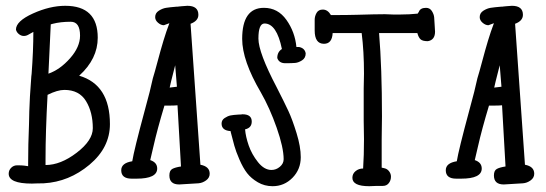

<svg xmlns="http://www.w3.org/2000/svg" viewBox="-20 -639 1884 662"><path d="M205 -619Q317 -619 317 -509Q317 -436 253 -378Q359 -347 359 -211Q359 -130 288.5 -71Q218 -12 131 -7Q116 -7 104 -6.5Q92 -6 90 -6Q10 -6 10 -40Q10 -52 18.5 -60.5Q27 -69 39 -69Q56 -69 63 -68Q75 -66 77 -66V-73Q77 -141 80 -210Q80 -216 80.5 -232Q81 -248 81 -255Q82 -297 88 -376Q88 -378 88.5 -380Q89 -382 89 -384Q95 -464 95 -529L77 -519Q70 -515 62 -515Q53 -515 45 -521.5Q37 -528 35 -537Q35 -566 93.5 -592.5Q152 -619 205 -619ZM162 -557 155 -555Q154 -527 151 -469.5Q148 -412 147 -385Q187 -399 221.5 -438Q256 -477 256 -516Q256 -564 224 -564Q189 -564 162 -557ZM137 -92V-70Q189 -70 244.5 -112.5Q300 -155 300 -197Q300 -252 276.5 -290.5Q253 -329 202 -329Q178 -329 144 -312Q137 -183 137 -92Z M496 -322 507 -369Q513 -388 523.5 -427.5Q534 -467 543.5 -498.5Q553 -530 564 -559Q546 -552 545 -552Q535 -552 525 -560.5Q515 -569 515 -580Q515 -594 527.5 -602Q540 -610 552.5 -612Q565 -614 589 -616H593Q594 -616 596 -616.5Q598 -617 606 -617.5Q614 -618 626 -619Q664 -619 664 -588Q664 -567 637 -557L671 -71Q703 -65 703 -40Q703 -26 690.5 -17Q678 -8 664 -7Q606 -3 598 -3Q564 -3 564 -34Q564 -51 574 -56.5Q584 -62 604 -65L592 -276Q583 -275 569 -275H547Q522 -192 509 -134L498 -87Q522 -79 522 -58Q522 -23 451 -23H434Q398 -23 398 -52Q398 -77 436 -83Q442 -121 479 -258ZM590 -340 584 -414Q566 -344 565 -337Z M1002 -477H1011Q1031 -473 1034 -455Q1034 -439 1021.5 -431Q1009 -423 997.5 -422Q986 -421 964 -421Q942 -421 936 -439Q936 -460 952 -470Q934 -558 892 -558Q871 -558 871 -506Q871 -458 934 -338Q961 -285 974.5 -256Q988 -227 1002.5 -180Q1017 -133 1017 -97Q1017 -55 988.5 -26Q960 3 920 3Q892 3 869 -10.5Q846 -24 832 -42Q818 -60 805.5 -89Q793 -118 788 -136.5Q783 -155 776 -182L775 -187Q744 -189 744 -213Q744 -225 754.5 -232Q765 -239 775 -241Q785 -243 803 -244Q812 -244 816 -245Q848 -245 848 -220Q848 -198 825 -193Q827 -168 837.5 -137.5Q848 -107 869.5 -80Q891 -53 916 -53Q932 -53 945 -64Q958 -75 958 -90Q958 -130 934 -198.5Q910 -267 879 -321Q815 -430 815 -505Q815 -612 890 -612Q938 -612 967.5 -570.5Q997 -529 1002 -477Z M1420 -592 1424 -598Q1429 -612 1449 -612Q1462 -612 1469 -601Q1476 -590 1477 -579Q1478 -568 1479 -547Q1479 -544 1479.5 -538Q1480 -532 1480 -530Q1480 -501 1455 -497Q1437 -497 1430 -503.5Q1423 -510 1419 -525H1287Q1297 -405 1297 -238Q1297 -225 1296.5 -198.5Q1296 -172 1296 -158V-61L1305 -59Q1315 -57 1321.5 -48.5Q1328 -40 1328 -30Q1328 -17 1320.5 -7.5Q1313 2 1300 2H1279Q1275 2 1266.5 2.5Q1258 3 1253 3Q1195 3 1195 -26Q1195 -40 1206 -49Q1217 -58 1232 -58Q1235 -103 1235 -159Q1235 -170 1234.5 -191Q1234 -212 1234 -222V-334Q1234 -342 1234.5 -359Q1235 -376 1235 -385Q1235 -462 1227 -525H1127Q1125 -488 1097 -488Q1065 -488 1065 -534V-571Q1065 -583 1071.5 -594.5Q1078 -606 1093 -606Q1110 -606 1121 -587Q1179 -587 1210 -588Q1276 -590 1307 -590Q1312 -590 1321 -589.5Q1330 -589 1334 -589H1362Q1392 -589 1420 -592Z M1615 -322 1626 -369Q1632 -388 1642.5 -427.5Q1653 -467 1662.5 -498.5Q1672 -530 1683 -559Q1665 -552 1664 -552Q1654 -552 1644 -560.5Q1634 -569 1634 -580Q1634 -594 1646.5 -602Q1659 -610 1671.5 -612Q1684 -614 1708 -616H1712Q1713 -616 1715 -616.5Q1717 -617 1725 -617.5Q1733 -618 1745 -619Q1783 -619 1783 -588Q1783 -567 1756 -557L1790 -71Q1822 -65 1822 -40Q1822 -26 1809.5 -17Q1797 -8 1783 -7Q1725 -3 1717 -3Q1683 -3 1683 -34Q1683 -51 1693 -56.5Q1703 -62 1723 -65L1711 -276Q1702 -275 1688 -275H1666Q1641 -192 1628 -134L1617 -87Q1641 -79 1641 -58Q1641 -23 1570 -23H1553Q1517 -23 1517 -52Q1517 -77 1555 -83Q1561 -121 1598 -258ZM1709 -340 1703 -414Q1685 -344 1684 -337Z"/></svg>

Font: Because We Build
Style: Regular
Weight: 400
Designer: Liz Wetzel, Aaron Williamson, Russ McMullin
Foundry: Red Hat
Version: Version 1.000